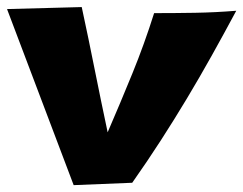

<svg xmlns="http://www.w3.org/2000/svg" viewBox="-35 -582 705 557"><path d="M650.4 -550.8Q614.3 -483.4 579.1 -420.4Q543.9 -357.4 507.3 -296.4Q470.7 -235.4 431.6 -174.8Q392.6 -114.3 348.6 -51.8L178.7 -44.9L-14.6 -555.7L202.1 -561.5Q221.7 -470.7 239.7 -380.4Q257.8 -290 277.3 -198.2Q314.5 -284.2 349.1 -369.1Q383.8 -454.1 412.1 -543.9Q472.7 -543.9 531.2 -544.9Q589.8 -545.9 650.4 -550.8Z"/></svg>

Font: Slackey
Style: Regular
Weight: 400
Designer: Squid
Foundry: Font Diner, Inc DBA Sideshow
Version: Version 1.001